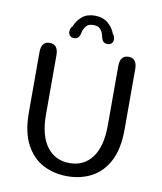

<svg xmlns="http://www.w3.org/2000/svg" viewBox="-88 -860 796 942"><g transform="rotate(10 310.0 -389.0)"><path d="M310.5 10.5Q244 10.5 190 -17.8Q136 -46 103.8 -106.8Q71.5 -167.5 71.5 -265V-565Q71.5 -619 113.5 -619Q156 -619 156 -565V-270Q156 -165 197.5 -110Q239 -55 310.5 -55Q382.5 -55 423.2 -110Q464 -165 464 -270V-565Q464 -619 506.5 -619Q548.5 -619 548.5 -565V-265Q548.5 -167.5 516.8 -106.8Q485 -46 431.2 -17.8Q377.5 10.5 310.5 10.5ZM393.5 -662.5Q377.5 -662.5 370.5 -671.2Q363.5 -680 361 -693.5Q358 -711 347 -726.8Q336 -742.5 309.5 -742.5Q283 -742.5 271.8 -726.8Q260.5 -711 257 -693.5Q254.5 -679.5 247.5 -671Q240.5 -662.5 225 -662.5Q213 -662.5 205.5 -670.2Q198 -678 198 -691.5Q198 -698 200.8 -705.5Q203.5 -713 210.5 -720Q221 -748 245.2 -768.5Q269.5 -789 308.5 -789Q348.5 -789 374 -767.8Q399.5 -746.5 410 -717Q416 -710.5 418.2 -703.8Q420.5 -697 420.5 -690.5Q420.5 -677.5 413.2 -670Q406 -662.5 393.5 -662.5Z"/></g></svg>

Font: Sono
Style: Regular
Weight: 400
Designer: Tyler Finck
Foundry: Tyler Finck
Version: Version 2.112